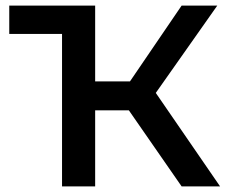

<svg xmlns="http://www.w3.org/2000/svg" viewBox="-20 -664 816 684"><path d="M439 -271H319V0H201V-543H13V-644H319V-374H443L627 -644H754L535 -333L764 0H627Z"/></svg>

Font: Montserrat Ace
Style: Bold
Weight: 600
Designer: Julieta Ulanovsky
Foundry: Julieta Ulanovsky
Version: Version 1